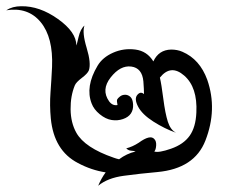

<svg xmlns="http://www.w3.org/2000/svg" viewBox="-85 -566 785 616"><path d="M-17 -546Q42 -547 101 -505Q160 -463 160 -420Q161 -421 167 -447Q173 -473 186 -484Q178 -462 193 -412.5Q208 -363 200 -340Q196 -330 177.5 -316Q159 -302 155 -292Q141 -258 141.5 -215Q142 -172 160 -140Q187 -92 280 -60Q288 -57 297 -55Q321 -73 350 -80Q345 -82 336 -82.5Q327 -83 320 -90Q340 -95 360 -108Q397 -135 410 -120Q417 -113 416 -99Q415 -85 410 -80Q424 -75 464 -89Q504 -103 523.5 -130.5Q543 -158 545 -205Q549 -286 506 -323.5Q463 -361 428 -317Q433 -296 439 -249Q445 -202 453.5 -175.5Q462 -149 480 -140Q443 -153 407 -176Q371 -199 358 -224Q345 -249 355.5 -261.5Q366 -274 377 -264Q377 -267 376.5 -281.5Q376 -296 375 -305Q371 -348 336 -352.5Q301 -357 270 -317.5Q239 -278 265 -241Q276 -226 292 -229Q289 -243 291 -247Q293 -251 300 -256.5Q307 -262 316.5 -262Q326 -262 333.5 -255Q341 -248 342 -231Q343 -214 335 -202Q327 -190 309.5 -184Q292 -178 273 -181Q254 -184 235 -199.5Q216 -215 209 -234Q188 -288 228 -355Q244 -382 278 -397Q312 -412 349.5 -407Q387 -402 407 -369Q424 -406 464 -407Q484 -407 500 -400Q556 -376 580 -310Q613 -215 574 -115Q539 -25 420 -14Q364 -9 312 -2Q260 5 230 30Q240 6 254 -13Q208 -20 165 -43Q88 -83 78 -186Q74 -228 77 -269Q80 -310 82 -351Q86 -446 45.5 -495Q5 -544 -65 -533Q-45 -546 -17 -546Z"/></svg>

Font: SOV_mook
Style: Book
Weight: 400
Version: Version 1.00